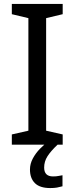

<svg xmlns="http://www.w3.org/2000/svg" viewBox="-20 -734 379 974"><path d="M298 0H40V-52L124 -71V-642L40 -662V-714H298V-662L214 -642V-71L298 -52ZM204 116Q204 161 249 161Q266 161 277.5 158.5Q289 156 297 155V211Q283 215 269 217.5Q255 220 235 220Q182 220 157 195Q132 170 132 126Q132 97 146.5 70Q161 43 182.5 21Q204 -1 224 -15L272 0Q238 32 221 58.5Q204 85 204 116Z"/></svg>

Font: RS Noto Sans
Style: Regular
Weight: 400
Designer: Monotype Design Team
Foundry: Monotype Imaging Inc.
Version: Version 3.10